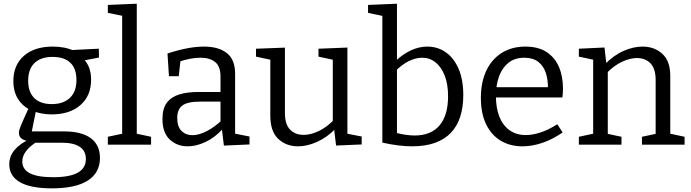

<svg xmlns="http://www.w3.org/2000/svg" viewBox="-20 -792 3784 1051"><path d="M264 239Q147.3 239 89 205.2Q30.8 171.5 30.8 107.5Q30.8 62.3 61 27.4Q91.3 -7.5 149.3 -34L150 -18.3Q118.3 -19.8 100.9 -31.4Q83.5 -43 83.5 -64.5Q83.5 -72.2 85.6 -80.2Q87.8 -88.2 93.5 -102.7Q99.3 -117.2 110.4 -141.7Q121.5 -166.2 139.5 -206L141.8 -192Q98.8 -214.8 75.9 -254.5Q53 -294.3 53 -347.7Q53 -435.5 110.6 -486.2Q168.3 -537 269.2 -537Q336.7 -537 386 -513.5L364.5 -517.7L521 -525.5L521.7 -477L429.5 -459.3L435.7 -470.8Q456.7 -450.8 467.7 -421.8Q478.7 -392.8 478.7 -356Q478.7 -267.5 420.1 -216.6Q361.5 -165.8 263.5 -165.8Q207.2 -165.8 160 -184.5L178.5 -194L152.2 -63.2L135.2 -72.7H330.7Q427.2 -72.7 477.2 -35.4Q527.2 2 527.2 72.3Q527.2 153.3 460.9 196.1Q394.5 239 264 239ZM270.7 178Q362.3 178 406.1 153Q450 128 450 78.3Q450 34.2 416.8 11.7Q383.5 -10.8 317.7 -10.8H159L181.7 -16Q102 34.5 102 92Q102 134.8 143.5 156.4Q185 178 270.7 178ZM263 -222.2Q327.3 -222.2 362.9 -256.5Q398.5 -290.7 398.5 -354Q398.5 -416.8 364.9 -448.6Q331.3 -480.5 268 -480.5Q203.7 -480.5 169 -447.1Q134.2 -413.8 134.2 -350.2Q134.2 -288.5 167.5 -255.4Q200.7 -222.2 263 -222.2Z M728.7 -51.3 720 -61.7 807 -43.3V0H570.3V-43.3L657.3 -61.7L648.7 -51.3V-713L656.7 -704L570.3 -721.7V-765L728.7 -771.7Z M1267 -45.2 1254 -63 1345.7 -44.7V-1.3L1205.5 5L1194 -91L1201 -88Q1157.3 -39.8 1106.1 -15.4Q1055 9 1007 9Q949.3 9 909.3 -28.3Q869.3 -65.5 869.3 -140.5Q869.3 -198.7 894 -230.6Q918.8 -262.5 962.6 -275.5Q1006.5 -288.5 1064.5 -288.5H1195.5L1187 -278.5V-373.8Q1187 -428.5 1157.8 -452.3Q1128.5 -476 1077.5 -476Q1050.5 -476 1020.4 -470.4Q990.2 -464.8 956.2 -452.8L968.5 -466L958.5 -374.8H904.8L896.8 -499.2Q954.3 -518 1004 -527.5Q1053.7 -537 1096.5 -537Q1176.5 -537 1221.7 -501.5Q1267 -466 1267 -388ZM950.2 -146.7Q950.2 -98.2 973.7 -75.1Q997.2 -52 1033.2 -52Q1068.5 -52 1110.9 -73.7Q1153.3 -95.5 1192.8 -132.5L1187 -111V-245L1195.5 -235.8H1077Q1006.2 -235.8 978.2 -214.4Q950.2 -193 950.2 -146.7Z M1612 9Q1545.7 9 1502.7 -32.2Q1459.7 -73.3 1459.7 -158.3V-477L1469.7 -463L1381.3 -482V-525.3L1539.7 -531.3V-172.3Q1539.7 -111.7 1567.7 -82.7Q1595.7 -53.7 1642.7 -53.7Q1679.7 -53.7 1723 -73.7Q1766.3 -93.7 1808.3 -136.3L1801.7 -118.3V-479L1811.7 -463L1723.3 -482V-525.3L1881.7 -531.7V-48.7L1869.7 -62.3L1960 -44.7V-1.3L1819.7 4.7L1807.7 -94.3L1819.3 -89.7Q1769.7 -39.3 1715.3 -15.2Q1661 9 1612 9Z M2235 9Q2199.3 9 2158.8 3.8Q2118.3 -1.3 2073 -11.3V-725.3L2088.7 -701.7L1994.7 -721.7V-765L2153 -771.7V-442.7L2142.3 -455Q2183.7 -495 2228.7 -516Q2273.7 -537 2319 -537Q2375.3 -537 2419.7 -506.2Q2464 -475.3 2490 -416.2Q2516 -357 2516 -271Q2516 -205.7 2499.5 -153.8Q2483 -102 2448.8 -65.8Q2414.7 -29.7 2361.7 -10.3Q2308.7 9 2235 9ZM2249.7 -50.3Q2339 -50.3 2385.8 -105.3Q2432.7 -160.3 2432.7 -265Q2432.7 -331.3 2414.2 -378.3Q2395.7 -425.3 2364 -450.7Q2332.3 -476 2290.7 -476Q2256 -476 2218.3 -457.7Q2180.7 -439.3 2142.7 -401.3L2153 -430.3V-44L2142 -66.3Q2202.7 -50.3 2249.7 -50.3Z M2840 9Q2773 9 2721.6 -21.4Q2670.3 -51.8 2641.3 -111Q2612.3 -170.3 2612.3 -255.5Q2612.3 -342.2 2642 -405.2Q2671.8 -468.2 2726.8 -502.6Q2781.8 -537 2855.7 -537Q2926.2 -537 2971.7 -507.4Q3017.2 -477.7 3039.5 -425.9Q3061.7 -374 3061.7 -307.2Q3061.7 -296.3 3061 -285Q3060.2 -273.8 3058.5 -258.3H2673V-314.7H2988.3L2979.3 -308.7Q2980.3 -354.2 2968 -392.3Q2955.8 -430.3 2926.9 -453.1Q2898 -476 2849.8 -476Q2798.7 -476 2764.1 -449Q2729.5 -422 2712.1 -374.8Q2694.7 -327.5 2694.7 -265.7Q2694.7 -200.5 2713.7 -152.9Q2732.7 -105.2 2769.6 -79Q2806.5 -52.7 2858.7 -52.7Q2896.5 -52.7 2940.5 -67.5Q2984.5 -82.2 3030.8 -112L3059.7 -67Q3004.2 -28.5 2948.2 -9.8Q2892.2 9 2840 9Z M3148.7 0V-43.3L3239 -62.7L3227 -48.3V-478L3239 -462.7L3148.7 -482V-525.3L3289 -532L3300.3 -433.7L3289.3 -438.3Q3338.7 -489.3 3393.2 -513.2Q3447.7 -537 3496.7 -537Q3563.3 -537 3606.8 -496.3Q3650.3 -455.7 3649 -371.3V-48.3L3639 -62.3L3727.3 -43.3V0H3494V-43.3L3580.7 -61.7L3569 -47V-354Q3569 -416 3540.8 -445.2Q3512.7 -474.3 3465.7 -474.3Q3429 -474.3 3385.5 -454.2Q3342 -434 3300.3 -391.7L3307 -407.7V-47L3297 -61.3L3382 -43.3V0Z"/></svg>

Font: Bitter Thin
Style: Regular
Weight: 100
Designer: Sol Matas, and Bitter project Authors
Foundry: Sol Matas
Version: Version 2.002